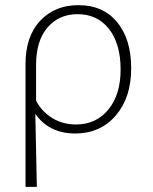

<svg xmlns="http://www.w3.org/2000/svg" viewBox="-20 -508 592 745"><path d="M79 -259Q79 -367 136 -427.5Q193 -488 284 -488Q380 -488 434.5 -422Q489 -356 489 -243Q489 -129 429 -59.5Q369 10 272 10Q171 10 117 -66L123 217H79ZM120 -256V-117Q143 -74 183.5 -49.5Q224 -25 275 -25Q353 -25 400.5 -83Q448 -141 448 -238Q448 -338 403 -395.5Q358 -453 281 -453Q209 -453 164.5 -401.5Q120 -350 120 -256Z"/></svg>

Font: Cantarell Light
Style: Regular
Weight: 300
Designer: Dave Crossland, Nikolaus Waxweiler, Florian Fecher, Jacques Le Bailly, Eben Sorkin, Alexei Vanyashin, Alexios Zavras, Em
Version: Version 0.303